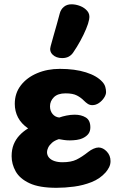

<svg xmlns="http://www.w3.org/2000/svg" viewBox="-20 -873 572 907"><path d="M246.6 14.2Q165.4 14.2 119.4 -7.4Q73.3 -29 54.1 -63.4Q34.9 -97.8 34.9 -135.3Q34.9 -166.6 44.7 -190.9Q54.6 -215.2 72.3 -233.9Q90 -252.7 112.8 -266.4Q80.4 -288.8 65.1 -318.2Q49.8 -347.6 49.8 -382.4Q49.8 -432.7 78.4 -469.7Q107 -506.8 155.4 -527.2Q203.8 -547.7 262.6 -547.7Q334.1 -547.7 386.1 -531.2Q438.1 -514.8 463.8 -485.9Q474 -474.7 477.5 -462.1Q481 -449.6 481 -437.9Q481 -425.2 471.3 -410.7Q461.7 -396.1 447.1 -386.2Q432.4 -376.3 416.2 -376.3Q404.1 -376.3 394.6 -382.5Q385.1 -388.7 376.1 -397.9Q362.7 -411.8 343.4 -421.9Q324.1 -432 289.8 -432Q252.7 -432 234.4 -413.6Q216.2 -395.2 216.2 -370.8Q216.2 -349.3 228.3 -334.6Q240.4 -319.9 259.9 -317.8Q274.7 -323.2 294.3 -327.2Q313.9 -331.2 333.1 -331.2Q363.7 -331.2 385.2 -318.1Q406.8 -304.9 406.8 -271.6Q406.8 -252.9 397.7 -240.9Q388.6 -228.9 372.9 -221.3Q359.1 -214.3 342.3 -212.1Q325.4 -209.8 309.8 -209.8Q295.4 -209.8 282.5 -211.7Q269.6 -213.7 258.1 -215.7Q237.7 -209.4 225.2 -198.2Q212.7 -186.9 207.4 -175.2Q202.1 -163.6 202.1 -154.7Q202.1 -139.7 211.3 -128.7Q220.6 -117.8 237.1 -112.2Q253.7 -106.6 274.9 -106.6Q315.8 -106.6 341.1 -118.9Q366.4 -131.2 397.8 -156Q408.3 -164.4 421.7 -170.4Q435 -176.3 446.4 -176.3Q467.2 -175.6 484.7 -156.9Q502.1 -138.3 502.1 -112Q502.1 -95.6 494.8 -81.9Q487.4 -68.2 479.2 -58.8Q452.1 -28.4 412.6 -12.8Q373.1 2.8 330 8.5Q286.9 14.2 246.6 14.2ZM273.7 -598.6Q245.2 -598.6 228.6 -614.9Q212 -631.2 219.3 -655Q224.6 -673.9 232.5 -702.6Q240.4 -731.2 249 -760.6Q257.6 -789.9 262.2 -809.2Q267.2 -828.7 281.7 -840.7Q296.1 -852.7 317.7 -852.7Q338.1 -852.7 358.8 -844.6Q379.4 -836.6 392.7 -820.8Q405.9 -805 401.1 -781.2Q397.7 -762.4 386.6 -735.9Q375.6 -709.3 359.7 -680.3Q343.9 -651.2 325.6 -624.7Q317.2 -612.3 304.4 -605.4Q291.7 -598.6 273.7 -598.6Z"/></svg>

Font: Playpen Sans
Style: Regular
Weight: 400
Designer: Laura Meseguer, Veronika Burian, José Scaglione, Kostas Bartsokas, Vera Evstafieva, Tom Grace, Yorlmar Campos
Foundry: TypeTogether
Version: Version 2.000